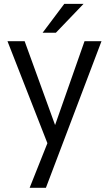

<svg xmlns="http://www.w3.org/2000/svg" viewBox="-20 -726 528 962"><path d="M210 215H128.5L217.5 -8.5L17.5 -519.5H103.5L256 -99.5L403.5 -519.5H488.5ZM260 -562H193.5L302 -706.5H398.5Z"/></svg>

Font: Acari Sans
Style: Regular
Weight: 400
Designer: Alfredo Marco Pradil and Stefan Peev (font) & Cristiano Sobral (main changes)
Foundry: Alfredo Marco Pradil and Stefan Peev (font) & Cristiano Sobral (main changes)
Version: Version 1.063; ttfautohint (v1.8.3)